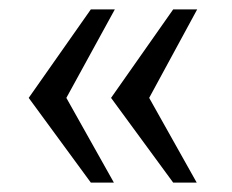

<svg xmlns="http://www.w3.org/2000/svg" viewBox="-20 -459 492 408"><path d="M121 -251 224 -439H173L41 -251L173 -71H222ZM297 -251 399 -439H348L216 -251L348 -71H398Z"/></svg>

Font: United Sans
Style: Regular
Weight: 400
Designer: Pablo Impallari, Rodrigo Fuenzalida (Modified by Dan O. Williams)
Version: Version 1.000;PS 001.000;hotconv 1.0.88;makeotf.lib2.5.64775